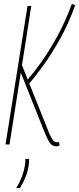

<svg xmlns="http://www.w3.org/2000/svg" viewBox="-20 -730 400 970"><path d="M8 0 119 -700H138L91 -401L120 -328Q149 -361 188 -415.5Q227 -470 268 -544Q309 -618 343 -710L360 -704Q327 -612 284.5 -535.5Q242 -459 200 -401Q158 -343 128 -308L215 -91Q228 -56 237 -39Q246 -22 253 -16.5Q260 -11 269 -11Q273 -11 278 -13L281 5Q274 9 266 9Q253 9 243 3Q233 -3 222.5 -23.5Q212 -44 196 -85L85 -363L28 0ZM108 73H127Q127 87 125 105Q120 138 109 165Q98 192 81 220H62Q82 187 92 159Q102 131 106 105Q109 88 108 73Z"/></svg>

Font: Georama Condensed Thin
Style: Italic
Weight: 100
Width: 3
Italic angle: -9°
Designer: Jean-Baptiste Levee
Foundry: Production Type
Version: Version 1.000